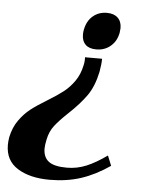

<svg xmlns="http://www.w3.org/2000/svg" viewBox="-95 -548 639 807"><g transform="rotate(5 224.5 -144.0)"><path d="M231 -404Q231 -417 233 -425Q240 -462 264.5 -483Q289 -504 324 -504Q353 -504 369.5 -488.5Q386 -473 386 -445Q386 -439 384 -425Q377 -389 352 -368Q327 -347 292 -347Q262 -347 246.5 -362Q231 -377 231 -404ZM-43 85Q-43 70 -40 52Q-31 10 -9.5 -20Q12 -50 37.5 -70Q63 -90 106 -116Q147 -141 172 -160.5Q197 -180 217 -208.5Q237 -237 245 -276Q249 -292 248 -310H320Q320 -288 314 -254Q301 -192 273 -152.5Q245 -113 199 -70Q163 -36 143.5 -11Q124 14 117 49Q112 72 112 87Q112 123 135 141Q158 159 212 159Q255 159 294.5 142.5Q334 126 380 93L397 135Q336 177 276 196.5Q216 216 144 216Q61 216 9 183.5Q-43 151 -43 85Z"/></g></svg>

Font: Trirong ExtraBold
Style: Italic
Weight: 800
Italic angle: -12°
Designer: Katatrad Team
Foundry: CadsonDemak
Version: Version 1.001